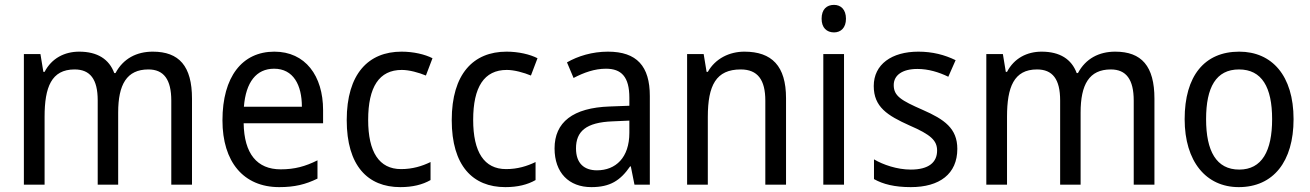

<svg xmlns="http://www.w3.org/2000/svg" viewBox="-20 -758 5378 788"><path d="M607 -546C541 -546 486 -518 454 -458H449C428 -515 380 -546 305 -546C245 -546 192 -519 163 -463H158L146 -536H78V0H163V-279C163 -400 191 -473 286 -473C350 -473 381 -433 381 -346V0H465V-296C465 -411 500 -473 589 -473C652 -473 683 -432 683 -345V0H768V-353C768 -487 715 -546 607 -546Z M1106 -546C974 -546 893 -443 893 -264C893 -94 979 10 1126 10C1189 10 1234 -1 1283 -25V-100C1233 -75 1189 -63 1132 -63C1035 -63 982 -127 980 -252H1306V-306C1306 -447 1233 -546 1106 -546ZM1105 -476C1184 -476 1219 -409 1219 -320H981C989 -421 1032 -476 1105 -476Z M1623 10C1673 10 1714 0 1747 -19V-93C1712 -76 1673 -64 1626 -64C1536 -64 1491 -134 1491 -266C1491 -401 1536 -471 1629 -471C1660 -471 1699 -460 1728 -448L1755 -519C1724 -535 1677 -546 1628 -546C1492 -546 1403 -455 1403 -265C1403 -78 1489 10 1623 10Z M2054 10C2104 10 2145 0 2178 -19V-93C2143 -76 2104 -64 2057 -64C1967 -64 1922 -134 1922 -266C1922 -401 1967 -471 2060 -471C2091 -471 2130 -460 2159 -448L2186 -519C2155 -535 2108 -546 2059 -546C1923 -546 1834 -455 1834 -265C1834 -78 1920 10 2054 10Z M2475 -546C2411 -546 2352 -528 2307 -502L2334 -438C2376 -460 2420 -476 2467 -476C2530 -476 2563 -443 2563 -357V-324L2483 -321C2331 -316 2256 -256 2256 -149C2256 -49 2315 10 2407 10C2484 10 2526 -17 2566 -75H2569L2584 0H2647V-364C2647 -486 2594 -546 2475 -546ZM2495 -260 2563 -263V-213C2563 -111 2507 -59 2430 -59C2378 -59 2344 -87 2344 -149C2344 -218 2384 -256 2495 -260Z M3035 -546C2974 -546 2916 -518 2885 -463H2880L2868 -536H2800V0H2885V-278C2885 -408 2919 -473 3020 -473C3090 -473 3121 -430 3121 -345V0H3206V-355C3206 -487 3148 -546 3035 -546Z M3403 -738C3373 -738 3352 -720 3352 -681C3352 -644 3373 -625 3403 -625C3431 -625 3452 -644 3452 -681C3452 -719 3431 -738 3403 -738ZM3444 -536H3359V0H3444Z M3909 -147C3909 -231 3856 -268 3767 -307C3678 -346 3648 -364 3648 -409C3648 -449 3683 -475 3745 -475C3790 -475 3833 -462 3872 -443L3902 -511C3857 -533 3807 -546 3749 -546C3640 -546 3566 -494 3566 -405C3566 -319 3622 -284 3713 -243C3801 -205 3826 -181 3826 -140C3826 -92 3792 -62 3718 -62C3662 -62 3604 -82 3567 -104V-23C3604 -2 3652 10 3718 10C3836 10 3909 -44 3909 -147Z M4557 -546C4491 -546 4436 -518 4404 -458H4399C4378 -515 4330 -546 4255 -546C4195 -546 4142 -519 4113 -463H4108L4096 -536H4028V0H4113V-279C4113 -400 4141 -473 4236 -473C4300 -473 4331 -433 4331 -346V0H4415V-296C4415 -411 4450 -473 4539 -473C4602 -473 4633 -432 4633 -345V0H4718V-353C4718 -487 4665 -546 4557 -546Z M5289 -269C5289 -448 5200 -546 5066 -546C4923 -546 4842 -446 4842 -269C4842 -95 4930 10 5064 10C5206 10 5289 -95 5289 -269ZM4930 -269C4930 -400 4971 -473 5065 -473C5159 -473 5201 -400 5201 -269C5201 -138 5159 -62 5066 -62C4972 -62 4930 -138 4930 -269Z"/></svg>

Font: Noto Sans Sinhala SemiCondensed
Style: Regular
Weight: 400
Width: 4
Designer: Jelle Bosma - Monotype Design Team
Foundry: Monotype Imaging Inc.
Version: Version 2.006